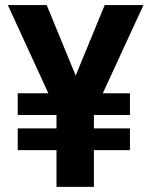

<svg xmlns="http://www.w3.org/2000/svg" viewBox="-20 -727 589 747"><path d="M308.9 -349.3 209.2 -274.7 10.5 -707.2H161.7ZM387.3 -707.2H538.2L338.7 -274.7L241.4 -352.4ZM345.3 0H199.8V-372.3H345.3ZM485.6 -279.6H49V-364.2H485.6ZM485.6 -142.9H49V-227.5H485.6Z"/></svg>

Font: Pretendard Variable
Style: Regular
Weight: 400
Designer: Base glyphs from Inter by Rasmus Andersson; Hangul glyphs from Noto Sans CJK(Source Han Sans) by Jang Soo-young and Kang
Foundry: Kil Hyung-jin
Version: Version 1.100;FEAKit 1.0